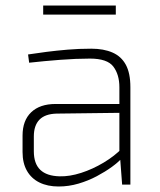

<svg xmlns="http://www.w3.org/2000/svg" viewBox="-20 -671 581 698"><path d="M312 -494Q357 -494 389 -480Q421 -466 437.5 -435.5Q454 -405 454 -354V0H424L416 -106L414 -113V-354Q414 -400 392 -429Q370 -458 307 -458Q257 -458 198.5 -453.5Q140 -449 86 -443L82 -473Q114 -478 149.5 -482.5Q185 -487 225.5 -490.5Q266 -494 312 -494ZM429 -293 428 -261 186 -258Q144 -257 123.5 -236Q103 -215 103 -175V-121Q103 -76 126.5 -53.5Q150 -31 197 -30Q233 -29 275 -42.5Q317 -56 357 -80Q397 -104 425 -133V-98Q411 -82 387 -64.5Q363 -47 332 -30.5Q301 -14 265.5 -3.5Q230 7 193 7Q153 7 123.5 -7.5Q94 -22 78 -50Q62 -78 62 -118V-178Q62 -233 93.5 -263Q125 -293 182 -293ZM401 -651V-618H137V-651Z"/></svg>

Font: Exo 2 ExtraLight
Style: Regular
Weight: 250
Designer: Natanael Gama
Foundry: Natanael Gama
Version: Version 2.010